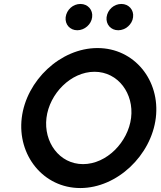

<svg xmlns="http://www.w3.org/2000/svg" viewBox="-20 -948 816 971"><path d="M312 -861C308 -825 333 -795 371 -795C408 -795 442 -825 446 -861C451 -898 424 -928 387 -928C349 -928 317 -899 312 -861ZM519 -861C515 -825 540 -795 578 -795C615 -795 649 -825 653 -861C658 -898 631 -928 594 -928C556 -928 524 -899 519 -861ZM215 -352C230 -474 338 -585 458 -585C578 -585 658 -474 643 -352C628 -230 520 -118 400 -118C280 -118 200 -230 215 -352ZM90 -352C67 -163 199 3 386 3C573 3 745 -163 768 -352C791 -541 660 -705 473 -705C286 -705 113 -541 90 -352Z"/></svg>

Font: Bluebird
Style: LiObl
Weight: 300
Designer: Jasper
Foundry: Cannot Into Space Fonts
Version: Version 0.98